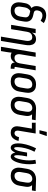

<svg xmlns="http://www.w3.org/2000/svg" viewBox="1507 -2302 1010 4064"><g transform="rotate(90 2012.0 -270.0)"><path d="M205 8Q175 8 147 2Q119 -4 96.5 -19Q74 -34 58.5 -56.5Q43 -79 36 -106Q29 -133 29 -162Q29 -191 34 -221L47 -295Q50 -317 58 -337.5Q66 -358 80 -376.5Q94 -395 112.5 -409Q131 -423 151 -433Q137 -444 127.5 -460Q118 -476 113.5 -494.5Q109 -513 109 -532.5Q109 -552 112 -572Q116 -595 123.5 -617Q131 -639 143.5 -659.5Q156 -680 174 -696.5Q192 -713 213.5 -723.5Q235 -734 258 -738.5Q281 -743 303 -743Q349 -743 390.5 -729Q432 -715 468 -692L419 -625Q395 -641 367 -652Q339 -663 308 -663Q289 -663 269.5 -656.5Q250 -650 235.5 -635.5Q221 -621 212.5 -602Q204 -583 201 -564Q198 -547 200 -530.5Q202 -514 212 -501.5Q222 -489 237 -484Q252 -479 268 -475.5Q284 -472 300 -468.5Q316 -465 331 -460Q346 -455 360.5 -448.5Q375 -442 387.5 -432.5Q400 -423 409.5 -410.5Q419 -398 425.5 -384Q432 -370 435.5 -354Q439 -338 439 -321.5Q439 -305 437 -288Q435 -271 432 -254L419 -179Q415 -155 407 -130Q399 -105 384.5 -82.5Q370 -60 349.5 -42Q329 -24 305 -12.5Q281 -1 255.5 3.5Q230 8 205 8ZM205 -72Q228 -72 251 -80.5Q274 -89 291 -107Q308 -125 317.5 -147.5Q327 -170 331 -193L343 -267Q346 -287 347 -306.5Q348 -326 340.5 -342.5Q333 -359 319 -370.5Q305 -382 287.5 -387.5Q270 -393 251.5 -396.5Q233 -400 215 -405Q197 -397 183 -383Q169 -369 159 -352.5Q149 -336 143.5 -318Q138 -300 135 -282L123 -207Q120 -191 119 -175Q118 -159 121 -143.5Q124 -128 130 -114.5Q136 -101 147.5 -91Q159 -81 174 -76.5Q189 -72 205 -72Z M755 215 843 -313Q845 -328 846 -343.5Q847 -359 845 -374Q843 -389 838 -403Q833 -417 823 -427.5Q813 -438 798.5 -443Q784 -448 769 -448Q748 -448 726.5 -440.5Q705 -433 689 -417Q673 -401 664.5 -380Q656 -359 653 -338L597 0H506L592 -520H683L670 -441Q680 -459 694 -476Q708 -493 726 -505Q744 -517 765 -522.5Q786 -528 806 -528Q832 -528 856.5 -519.5Q881 -511 898 -493.5Q915 -476 924 -452.5Q933 -429 936 -404Q939 -379 937.5 -352.5Q936 -326 931 -299L846 215Z M970 215 1092 -520H1183L1131 -207Q1128 -192 1127 -176.5Q1126 -161 1128 -146Q1130 -131 1135.5 -117Q1141 -103 1150.5 -92.5Q1160 -82 1175 -77Q1190 -72 1205 -72Q1226 -72 1247 -79.5Q1268 -87 1284 -103Q1300 -119 1308.5 -140Q1317 -161 1321 -182L1377 -520H1468L1397 -93Q1396 -89 1397 -85Q1398 -81 1400.5 -78Q1403 -75 1407 -73.5Q1411 -72 1416 -72H1436L1435 8H1402Q1382 8 1363 3.5Q1344 -1 1330 -12.5Q1316 -24 1309.5 -42Q1303 -60 1305 -80Q1294 -61 1279.5 -44Q1265 -27 1247 -15Q1229 -3 1208 2.5Q1187 8 1167 8Q1147 8 1128.5 3.5Q1110 -1 1094 -11Q1092 19 1088 48.5Q1084 78 1079 107L1061 215Z M1704 8Q1675 8 1647 2Q1619 -4 1596 -19Q1573 -34 1558 -56.5Q1543 -79 1536 -106Q1529 -133 1529 -162Q1529 -191 1534 -221L1554 -341Q1558 -365 1566 -390Q1574 -415 1589 -437.5Q1604 -460 1624.5 -478Q1645 -496 1669 -507.5Q1693 -519 1718.5 -523.5Q1744 -528 1769 -528Q1798 -528 1826 -522Q1854 -516 1877 -501Q1900 -486 1915.5 -463.5Q1931 -441 1938 -414Q1945 -387 1944.5 -358Q1944 -329 1939 -299L1919 -179Q1915 -155 1907 -130Q1899 -105 1884.5 -82.5Q1870 -60 1849.5 -42Q1829 -24 1805 -12.5Q1781 -1 1755 3.5Q1729 8 1704 8ZM1705 -72Q1728 -72 1751 -80.5Q1774 -89 1791 -106.5Q1808 -124 1817.5 -147Q1827 -170 1831 -193L1851 -313Q1853 -329 1854 -345Q1855 -361 1852 -376Q1849 -391 1843 -405Q1837 -419 1826 -429Q1815 -439 1800 -443.5Q1785 -448 1769 -448Q1746 -448 1722.5 -439.5Q1699 -431 1682 -413.5Q1665 -396 1656 -373Q1647 -350 1643 -327L1623 -207Q1620 -191 1619 -175Q1618 -159 1621 -144Q1624 -129 1630 -115Q1636 -101 1647 -91Q1658 -81 1673.5 -76.5Q1689 -72 1705 -72Z M2201 8Q2172 8 2144 2Q2116 -4 2093.5 -19Q2071 -34 2056.5 -57Q2042 -80 2035 -107Q2028 -134 2028.5 -162.5Q2029 -191 2034 -221L2054 -341Q2058 -365 2066.5 -389Q2075 -413 2089 -435Q2103 -457 2123.5 -475Q2144 -493 2167.5 -504.5Q2191 -516 2216 -522Q2241 -528 2265 -528H2281L2524 -520L2511 -440L2400 -444Q2413 -430 2421 -413Q2429 -396 2432.5 -377.5Q2436 -359 2435.5 -339Q2435 -319 2431 -299L2411 -179Q2407 -155 2399 -130.5Q2391 -106 2377 -83.5Q2363 -61 2343 -43Q2323 -25 2299.5 -13Q2276 -1 2250.5 3.5Q2225 8 2201 8ZM2201 -72Q2224 -72 2246.5 -81Q2269 -90 2285.5 -108Q2302 -126 2310.5 -148Q2319 -170 2323 -193L2343 -313Q2346 -335 2346.5 -357.5Q2347 -380 2339.5 -400Q2332 -420 2315 -433Q2298 -446 2276 -448H2261Q2239 -448 2217 -438Q2195 -428 2179.5 -410.5Q2164 -393 2155 -371Q2146 -349 2143 -327L2123 -207Q2120 -192 2119 -176Q2118 -160 2120.5 -144.5Q2123 -129 2129 -115.5Q2135 -102 2145.5 -91.5Q2156 -81 2171 -76.5Q2186 -72 2201 -72Z M2790 8Q2767 8 2745 3Q2723 -2 2705 -14.5Q2687 -27 2675 -45Q2663 -63 2657.5 -85Q2652 -107 2653 -130Q2654 -153 2658 -176L2702 -440H2578L2577 -520H2806L2747 -163Q2744 -147 2744.5 -131Q2745 -115 2751 -101Q2757 -87 2771 -79.5Q2785 -72 2801 -72Q2817 -72 2832.5 -81Q2848 -90 2858 -104.5Q2868 -119 2874 -135Q2880 -151 2883 -167L2963 -158Q2959 -138 2951.5 -117.5Q2944 -97 2933 -78Q2922 -59 2907 -42Q2892 -25 2872.5 -13.5Q2853 -2 2832 3Q2811 8 2790 8ZM2736 -600 2773 -755H2860L2807 -600Z M3108 8Q3088 8 3071.5 -0.5Q3055 -9 3044.5 -24Q3034 -39 3028 -56.5Q3022 -74 3019 -92.5Q3016 -111 3015.5 -130.5Q3015 -150 3015.5 -169.5Q3016 -189 3018 -208.5Q3020 -228 3024 -248Q3036 -319 3060.5 -389.5Q3085 -460 3119 -528L3192 -495Q3159 -433 3137 -367.5Q3115 -302 3104 -235Q3102 -226 3101 -217Q3100 -208 3099 -198.5Q3098 -189 3097 -180Q3096 -171 3095.5 -161.5Q3095 -152 3094.5 -143Q3094 -134 3094.5 -125Q3095 -116 3095.5 -107Q3096 -98 3098 -89.5Q3100 -81 3104.5 -73Q3109 -65 3118 -65Q3127 -65 3134.5 -72Q3142 -79 3146.5 -87Q3151 -95 3154.5 -103.5Q3158 -112 3161.5 -120.5Q3165 -129 3168 -138Q3171 -147 3173.5 -155.5Q3176 -164 3178 -172.5Q3180 -181 3182 -190Q3184 -199 3185.5 -207.5Q3187 -216 3189 -225Q3191 -234 3192.5 -242.5Q3194 -251 3196 -260L3209 -338H3291L3278 -260Q3276 -251 3274.5 -242.5Q3273 -234 3272 -225Q3271 -216 3270.5 -207.5Q3270 -199 3269 -190.5Q3268 -182 3267 -173Q3266 -164 3265.5 -155.5Q3265 -147 3265 -138.5Q3265 -130 3265 -121.5Q3265 -113 3266 -104.5Q3267 -96 3269 -88Q3271 -80 3275 -72.5Q3279 -65 3288 -65Q3296 -65 3303.5 -72Q3311 -79 3315.5 -87Q3320 -95 3323.5 -103Q3327 -111 3330.5 -119.5Q3334 -128 3336.5 -136.5Q3339 -145 3342 -153.5Q3345 -162 3346.5 -170.5Q3348 -179 3350.5 -187.5Q3353 -196 3355 -204.5Q3357 -213 3358.5 -221.5Q3360 -230 3362 -238.5Q3364 -247 3365 -256Q3376 -322 3375.5 -387.5Q3375 -453 3363 -515L3443 -528Q3456 -460 3456.5 -388.5Q3457 -317 3445 -245Q3442 -227 3438 -208.5Q3434 -190 3429 -171.5Q3424 -153 3418 -134.5Q3412 -116 3404.5 -98Q3397 -80 3387.5 -62.5Q3378 -45 3365.5 -29.5Q3353 -14 3335 -3Q3317 8 3298 8Q3279 8 3262.5 0Q3246 -8 3236 -22.5Q3226 -37 3219.5 -54Q3213 -71 3210 -89Q3203 -72 3193.5 -56Q3184 -40 3172 -25.5Q3160 -11 3142.5 -1.5Q3125 8 3108 8Z M3701 8Q3672 8 3644 2Q3616 -4 3593.5 -19Q3571 -34 3556.5 -57Q3542 -80 3535 -107Q3528 -134 3528.5 -162.5Q3529 -191 3534 -221L3554 -341Q3558 -365 3566.5 -389Q3575 -413 3589 -435Q3603 -457 3623.5 -475Q3644 -493 3667.5 -504.5Q3691 -516 3716 -522Q3741 -528 3765 -528H3781L4024 -520L4011 -440L3900 -444Q3913 -430 3921 -413Q3929 -396 3932.5 -377.5Q3936 -359 3935.5 -339Q3935 -319 3931 -299L3911 -179Q3907 -155 3899 -130.5Q3891 -106 3877 -83.5Q3863 -61 3843 -43Q3823 -25 3799.5 -13Q3776 -1 3750.5 3.5Q3725 8 3701 8ZM3701 -72Q3724 -72 3746.5 -81Q3769 -90 3785.5 -108Q3802 -126 3810.5 -148Q3819 -170 3823 -193L3843 -313Q3846 -335 3846.5 -357.5Q3847 -380 3839.5 -400Q3832 -420 3815 -433Q3798 -446 3776 -448H3761Q3739 -448 3717 -438Q3695 -428 3679.5 -410.5Q3664 -393 3655 -371Q3646 -349 3643 -327L3623 -207Q3620 -192 3619 -176Q3618 -160 3620.5 -144.5Q3623 -129 3629 -115.5Q3635 -102 3645.5 -91.5Q3656 -81 3671 -76.5Q3686 -72 3701 -72Z"/></g></svg>

Font: Iosevka Term Curly Medium
Style: Italic
Weight: 500
Italic angle: -9°
Designer: Belleve Invis
Foundry: Belleve Invis
Version: Version 32.3.0